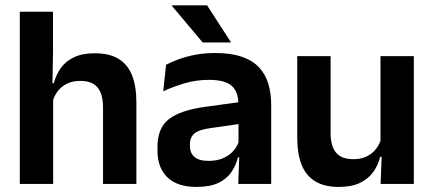

<svg xmlns="http://www.w3.org/2000/svg" viewBox="-20 -706 1664 737"><path d="M503.5 0H375.5V-294.5Q375.5 -325.5 367.2 -348Q359 -370.5 340 -383Q321 -395.5 288 -395.5Q259 -395.5 237.5 -385Q216 -374.5 202.2 -356.8Q188.5 -339 182 -316.5L156 -386.5H186.5Q195 -419 213.5 -445Q232 -471 264 -486.2Q296 -501.5 343.5 -501.5Q400 -501.5 435 -480.2Q470 -459 486.8 -417Q503.5 -375 503.5 -313ZM184 0H56V-661H183.5V-510L181 -357.5L184 -348Z M1021 0H894.5L899 -120L895.5 -131V-284.5L895 -306.5Q895 -354.5 868.8 -377Q842.5 -399.5 783 -399.5Q732.5 -399.5 688.2 -386.2Q644 -373 606.5 -355.5L617.5 -457.5Q639.5 -469 667.8 -479.2Q696 -489.5 731 -496Q766 -502.5 806.5 -502.5Q866.5 -502.5 908 -488.2Q949.5 -474 974.2 -447.5Q999 -421 1010 -384.2Q1021 -347.5 1021 -303ZM734 11.5Q661 11.5 622.8 -25Q584.5 -61.5 584.5 -129V-143Q584.5 -214.5 628.5 -248.8Q672.5 -283 768 -296L907 -315L914.5 -232.5L786.5 -214Q744.5 -208.5 726.8 -194Q709 -179.5 709 -151.5V-146.5Q709 -119 726.2 -103.8Q743.5 -88.5 780.5 -88.5Q813.5 -88.5 837 -99Q860.5 -109.5 875.8 -126.8Q891 -144 897.5 -165.5L915.5 -102H893.5Q885.5 -70.5 867.8 -44.8Q850 -19 818 -3.8Q786 11.5 734 11.5ZM866 -544.5 775 -685.5H639.5V-684L758 -543H866Z M1121 -490.5H1249V-195.5Q1249 -165 1257.2 -142.2Q1265.5 -119.5 1284.8 -107.2Q1304 -95 1336.5 -95Q1366 -95 1387.5 -105.5Q1409 -116 1423 -133.8Q1437 -151.5 1443.5 -173.5L1463.5 -104H1439.5Q1431.5 -72 1412.8 -45.8Q1394 -19.5 1361.8 -4Q1329.5 11.5 1281 11.5Q1225 11.5 1189.8 -10Q1154.5 -31.5 1137.8 -73.5Q1121 -115.5 1121 -177ZM1440.5 -490.5H1568.5V0H1441L1445.5 -119L1440.5 -129.5Z"/></svg>

Font: Anek Kannada Medium SemiBold
Style: Regular
Weight: 600
Version: Version 1.003